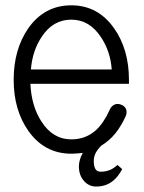

<svg xmlns="http://www.w3.org/2000/svg" viewBox="-20 -559 540 719"><path d="M95.7 -298.8Q101.6 -370.1 136.7 -421.9Q178.7 -485.4 247.1 -485.4Q314.5 -485.4 357.4 -420.9Q393.6 -367.2 398.4 -298.8ZM290 13.7Q282.2 27.3 279.3 39.1Q275.4 51.8 275.4 63.5Q275.4 97.7 294.9 119.1Q313.5 139.6 339.8 139.6Q377 139.6 403.3 118.2Q422.9 102.5 437.5 74.2L419.9 58.6Q406.2 71.3 392.6 77.1Q377 84 356.4 84Q342.8 84 336.9 73.2Q331.1 62.5 331.1 43.9Q331.1 29.3 337.9 14.6Q344.7 1 359.4 -13.7Q388.7 -31.2 412.1 -59.6Q434.6 -87.9 451.2 -125Q457 -139.6 451.2 -152.3Q445.3 -163.1 433.6 -167Q421.9 -171.9 410.2 -168Q396.5 -162.1 390.6 -147.5Q368.2 -97.7 338.9 -71.3Q300.8 -37.1 247.1 -37.1Q177.7 -37.1 134.8 -104.5Q97.7 -162.1 93.8 -245.1H462.9V-259.8Q462.9 -374 407.2 -453.1Q346.7 -539.1 247.1 -539.1Q146.5 -539.1 85.9 -453.1Q31.2 -374 31.2 -259.8Q31.2 -147.5 85.9 -69.3Q146.5 16.6 247.1 16.6Q257.8 16.6 268.6 15.6Q279.3 14.6 290 13.7Z"/></svg>

Font: GulimChe
Style: Regular
Weight: 400
Monospace: yes
Version: Version 2.21